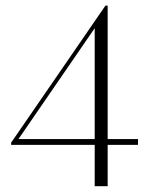

<svg xmlns="http://www.w3.org/2000/svg" viewBox="-20 -513 519 680"><path d="M45.4 -20.5H315.4V-412.1L316.4 -414.6ZM315.4 0H31.2H29.3H19.5V-7.8L353.5 -493.2H361.3V-479.5V-20.5H468.8V0H361.3V146.5H315.4Z"/></svg>

Font: Elaris
Style: Regular
Weight: 500
Version: Version 1.0